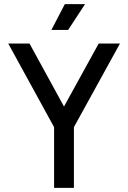

<svg xmlns="http://www.w3.org/2000/svg" viewBox="-20 -911 620 930"><path d="M229 -766H310L392 -891H294ZM242 -1H338V-295L561 -700H458L290 -395L123 -700H20L242 -295Z"/></svg>

Font: Arthouse Owned Medium
Style: Regular
Weight: 500
Designer: Jeremy Tribby
Foundry: Tribby Type
Version: Version 1.000;PS 001.000;hotconv 1.0.88;makeotf.lib2.5.64775